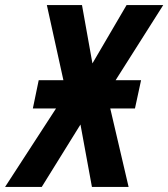

<svg xmlns="http://www.w3.org/2000/svg" viewBox="-78 -734 661 754"><path d="M-58 0 142 -308H51L74 -419H171L106 -714H244L285 -485L419 -714H563L376 -419H476L452 -308H355L427 0H283L238 -245L86 0Z"/></svg>

Font: Noto Sans Condensed
Style: Bold Italic
Weight: 700
Width: 3
Italic angle: -12°
Designer: Monotype Design Team
Foundry: Monotype Imaging Inc.
Version: Version 2.013; ttfautohint (v1.8.4.7-5d5b)